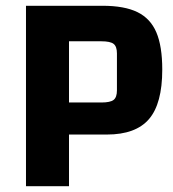

<svg xmlns="http://www.w3.org/2000/svg" viewBox="-20 -645 599 665"><path d="M219 0H70V-625H335Q411 -625 456 -603Q501 -581 521.5 -533Q542 -485 542 -404Q542 -286 496 -232.5Q450 -179 350 -179H219ZM331 -290Q362 -290 373.5 -299Q385 -308 385 -332V-460Q385 -484 373.5 -493Q362 -502 331 -502H219V-290Z"/></svg>

Font: Changa SemiBold
Style: Regular
Weight: 600
Designer: Eduardo Rodriguez Tunni
Foundry: Eduardo Rodriguez Tunni
Version: Version 2.002; ttfautohint (v1.5) -l 8 -r 50 -G 150 -x 14 -H